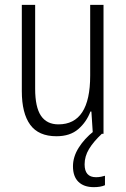

<svg xmlns="http://www.w3.org/2000/svg" viewBox="-20 -552 521 792"><path d="M407 -532V0H363L357 -92H353Q337 -49 303 -19.5Q269 10 213 10Q139 10 104.5 -37.5Q70 -85 70 -176V-532H125V-186Q125 -110 149 -74.5Q173 -39 221 -39Q352 -39 352 -240V-532ZM329 126Q329 179 376 179Q387 179 397 177Q407 175 413 173V212Q404 216 392.5 218Q381 220 367 220Q326 220 303.5 198Q281 176 281 134Q281 95 304.5 57.5Q328 20 367 -11L400 0Q365 33 347 63Q329 93 329 126Z"/></svg>

Font: Noto Sans Telugu Condensed Light
Style: Regular
Weight: 300
Width: 3
Designer: Jelle Bosma - Monotype Design Team
Foundry: Monotype Imaging Inc.
Version: Version 2.005; ttfautohint (v1.8.4.7-5d5b)